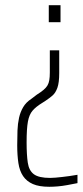

<svg xmlns="http://www.w3.org/2000/svg" viewBox="-20 -530 317 736"><path d="M169 186Q130 186 106 175.5Q82 165 68.5 145Q55 125 50.5 95Q46 65 46 27Q46 -3 47 -29.5Q48 -56 53 -78.5Q58 -101 69 -119.5Q80 -138 100 -151L121 -167Q137 -177 147 -185.5Q157 -194 162 -202.5Q167 -211 169 -223Q171 -235 171 -252V-337H207V-250Q207 -213 200 -193.5Q193 -174 181.5 -164Q170 -154 155 -144L141 -135Q118 -121 105 -106Q92 -91 87 -64Q82 -37 82 16Q82 63 86.5 93.5Q91 124 110 138Q129 152 172 152Q181 152 192.5 151Q204 150 217.5 148.5Q231 147 245.5 145Q260 143 277 140V172Q257 176 238 179.5Q219 183 201.5 184.5Q184 186 169 186ZM167 -445V-510H212V-445Z"/></svg>

Font: Saira ExtraCondensed Thin
Style: Regular
Weight: 250
Width: 2
Designer: Hector Gatti with collaboration of the Omnibus-Type team
Foundry: Omnibus-Type
Version: Version 1.101